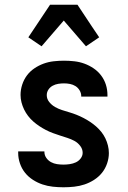

<svg xmlns="http://www.w3.org/2000/svg" viewBox="-20 -785 540 813"><path d="M249 8Q226 8 203.5 5.5Q181 3 160 -4Q139 -11 119.5 -23.5Q100 -36 86 -53.5Q72 -71 64.5 -93Q57 -115 57 -137V-144H168V-142Q168 -128 176 -116.5Q184 -105 196 -98.5Q208 -92 221.5 -90Q235 -88 249 -88Q262 -88 275.5 -90Q289 -92 301 -97.5Q313 -103 321.5 -114Q330 -125 330 -138Q330 -154 319.5 -167.5Q309 -181 295 -188.5Q281 -196 265.5 -201Q250 -206 234.5 -211Q219 -216 204 -221.5Q189 -227 174.5 -234.5Q160 -242 146.5 -251Q133 -260 121 -270.5Q109 -281 99 -294Q89 -307 82 -321.5Q75 -336 71 -351.5Q67 -367 67 -383Q67 -405 74 -426.5Q81 -448 94 -465.5Q107 -483 125.5 -495.5Q144 -508 164.5 -515.5Q185 -523 207 -525.5Q229 -528 251 -528Q273 -528 295 -525.5Q317 -523 337.5 -515.5Q358 -508 376.5 -495.5Q395 -483 408.5 -465Q422 -447 428.5 -426Q435 -405 435 -383V-376H324V-378Q324 -391 317 -402.5Q310 -414 299.5 -420.5Q289 -427 276.5 -429.5Q264 -432 251 -432Q239 -432 226.5 -430Q214 -428 203 -422Q192 -416 185 -405.5Q178 -395 178 -382Q178 -366 188.5 -353Q199 -340 213 -332Q227 -324 242.5 -319Q258 -314 273.5 -309.5Q289 -305 304 -299Q319 -293 333.5 -285.5Q348 -278 361.5 -269Q375 -260 387 -249.5Q399 -239 409 -226.5Q419 -214 426 -199.5Q433 -185 437 -169Q441 -153 441 -137Q441 -115 433.5 -93Q426 -71 412 -53.5Q398 -36 378.5 -23.5Q359 -11 338 -4Q317 3 294.5 5.5Q272 8 249 8ZM156 -589 100 -627 192 -765H308L369 -673L400 -627L344 -589L250 -698Z"/></svg>

Font: Iosevka Fixed
Style: Bold
Weight: 700
Monospace: yes
Designer: Belleve Invis
Foundry: Belleve Invis
Version: Version 32.3.0